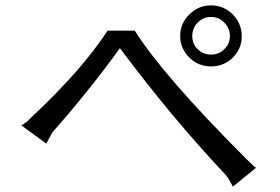

<svg xmlns="http://www.w3.org/2000/svg" viewBox="-20 -765 1040 714"><path d="M695 -631Q695 -660 715 -681Q736 -702 765 -702Q794 -702 814 -681Q835 -660 835 -631Q835 -602 814 -582Q794 -562 765 -562Q736 -562 715 -582Q695 -602 695 -631ZM765 -518Q812 -518 846 -551Q879 -584 879 -630Q879 -677 846 -711Q812 -745 765 -745Q717 -745 684 -711Q650 -678 650 -631Q650 -585 684 -551Q717 -518 765 -518ZM895 -175Q588 -482 481 -651H380Q286 -506 97 -329Q74 -305 59 -299L152 -231L175 -273Q312 -428 426 -586Q620 -326 818 -116Q826 -109 846 -71L932 -141Q925 -145 895 -175Z"/></svg>

Font: Sawarabi Gothic
Style: Regular
Weight: 400
Designer: mshio (mshio@users.sourceforge.jp)
Version: Version 20141215